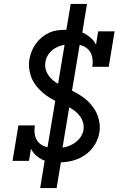

<svg xmlns="http://www.w3.org/2000/svg" viewBox="-20 -858 640 980"><path d="M276 -29Q254 -29 233 -32Q212 -35 194 -44Q176 -53 161.5 -67Q147 -81 138 -99L128 -37H44L74 -218H158Q154 -194 158 -170.5Q162 -147 177 -131Q192 -115 215 -108.5Q238 -102 262 -102Q284 -102 306.5 -106Q329 -110 350 -121.5Q371 -133 386.5 -152Q402 -171 406 -194Q409 -213 404.5 -230.5Q400 -248 390 -262.5Q380 -277 366.5 -288Q353 -299 338 -307.5Q323 -316 306.5 -322.5Q290 -329 274 -337Q258 -345 243 -353.5Q228 -362 214 -372.5Q200 -383 187.5 -395Q175 -407 164.5 -420.5Q154 -434 146 -449.5Q138 -465 133.5 -483Q129 -501 128 -519Q127 -537 130 -556Q134 -577 142 -597Q150 -617 163 -635Q176 -653 193.5 -667.5Q211 -682 231 -691Q251 -700 272.5 -703Q294 -706 314 -706Q338 -706 361.5 -702.5Q385 -699 405.5 -689.5Q426 -680 443 -665Q460 -650 470 -630L481 -698H565L535 -517H451Q455 -541 451 -564.5Q447 -588 432 -604Q417 -620 394.5 -626.5Q372 -633 348 -633Q327 -633 305 -628.5Q283 -624 263 -613Q243 -602 229 -583Q215 -564 212 -542Q208 -520 214.5 -500Q221 -480 234 -464.5Q247 -449 264 -438Q281 -427 299.5 -418Q318 -409 336.5 -400.5Q355 -392 372.5 -382Q390 -372 406.5 -360Q423 -348 437 -333Q451 -318 462 -301Q473 -284 479.5 -265Q486 -246 488.5 -224.5Q491 -203 487 -181Q483 -158 473 -136.5Q463 -115 447 -96.5Q431 -78 410.5 -64.5Q390 -51 367.5 -43Q345 -35 322 -32Q299 -29 276 -29ZM185 102 215 -80 218 -79 315 -662H353L312 -668L341 -838H424L394 -655L391 -656L294 -74H256L297 -67L269 102Z"/></svg>

Font: Iosevka Curly Slab ExObl
Style: Regular
Weight: 400
Width: 7
Italic angle: -9°
Monospace: yes
Designer: Belleve Invis
Foundry: Belleve Invis
Version: Version 11.1.0; ttfautohint (v1.8.3)